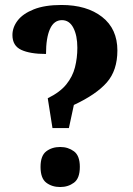

<svg xmlns="http://www.w3.org/2000/svg" viewBox="-20 -744 535 772"><path d="M172 -349Q221 -373 246.5 -404.5Q272 -436 281.5 -473.5Q291 -511 291 -552Q291 -601 275 -632Q259 -663 229 -663Q197 -663 181 -627.5Q165 -592 165 -527Q101 -527 65.5 -543.5Q30 -560 30 -603Q30 -634 51 -661.5Q72 -689 116 -706.5Q160 -724 227 -724Q329 -724 390.5 -676Q452 -628 452 -541Q452 -461 409.5 -412.5Q367 -364 277 -322L257 -229H191ZM222 8Q189 8 166 -9.5Q143 -27 143 -73Q143 -118 166 -135.5Q189 -153 222 -153Q254 -153 277.5 -135.5Q301 -118 301 -73Q301 -27 277.5 -9.5Q254 8 222 8Z"/></svg>

Font: Noto Serif Thai Condensed ExtraBold
Style: Regular
Weight: 800
Width: 3
Designer: Monotype Design Team
Foundry: Monotype Imaging Inc.
Version: Version 2.002; ttfautohint (v1.8.4.7-5d5b)